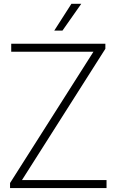

<svg xmlns="http://www.w3.org/2000/svg" viewBox="-20 -964 598 984"><path d="M31.5 0V-26L459 -699H37.5V-740H520V-714L92.5 -41H526V0ZM258 -807 346 -944.5H396.5L300 -807Z"/></svg>

Font: Encode Sans XLt
Style: Regular
Weight: 200
Designer: Multiple Designers
Foundry: Impallari Type
Version: Version 3.002; ttfautohint (v1.8.3) -l 8 -r 50 -G 200 -x 14 